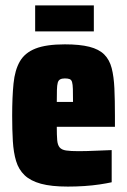

<svg xmlns="http://www.w3.org/2000/svg" viewBox="-20 -682 471 710"><path d="M231 8Q170 8 131.5 -2.5Q93 -13 71 -34Q49 -55 39.5 -86.5Q30 -118 27.5 -160Q25 -202 25 -254Q25 -323 30 -373Q35 -423 53.5 -455Q72 -487 111.5 -502.5Q151 -518 220 -518Q275 -518 310.5 -509Q346 -500 365.5 -480.5Q385 -461 393 -430Q401 -399 403 -355.5Q405 -312 405 -254V-213H190Q190 -182 191.5 -164Q193 -146 200.5 -137Q208 -128 224.5 -125.5Q241 -123 271 -123Q285 -123 302.5 -123.5Q320 -124 343 -125Q366 -126 393 -127V-8Q375 -4 348.5 0Q322 4 291.5 6Q261 8 231 8ZM250 -296V-305Q250 -335 249.5 -352.5Q249 -370 246.5 -378.5Q244 -387 237.5 -389.5Q231 -392 220 -392Q209 -392 202.5 -388.5Q196 -385 193.5 -376Q191 -367 190.5 -349.5Q190 -332 190 -305H257ZM110 -566V-662H327V-566Z"/></svg>

Font: Saira Condensed Black
Style: Regular
Weight: 900
Width: 3
Designer: Hector Gatti with collaboration of the Omnibus-Type team
Foundry: Omnibus-Type
Version: Version 1.101